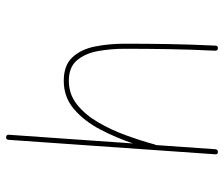

<svg xmlns="http://www.w3.org/2000/svg" viewBox="-72 -654 734 629"><g transform="rotate(-90 294.5 -339.0)"><path d="M111.8 8.3Q103 8.3 104 -0.5L151.4 -677.2Q152.3 -686.5 160.2 -685.5Q168.9 -684.6 168 -676.3L139.6 -270Q158.2 -325.2 185.5 -377.4Q212.9 -429.7 252 -463.1Q291 -496.6 344.7 -496.6Q396 -496.6 422.1 -468Q448.2 -439.5 457.3 -393.8Q466.3 -348.1 466.3 -297.4Q466.3 -223.1 465.1 -152.1Q463.9 -81.1 460 0.5Q460 8.3 451.7 8.3Q443.4 8.3 443.4 -0.5Q447.3 -82 448.5 -152.6Q449.7 -223.1 449.7 -297.4Q449.7 -342.8 442.1 -384.5Q434.6 -426.3 412.1 -453.1Q389.6 -480 344.7 -480Q300.8 -480 267.3 -453.4Q233.9 -426.8 209 -384.3Q184.1 -341.8 166.3 -292.7Q148.4 -243.7 136.2 -198.7Q135.7 -196.8 134.3 -195.3L120.6 0.5Q119.6 8.3 111.8 8.3Z"/></g></svg>

Font: Mikhak-DS2-FD Thin
Style: Regular
Weight: 100
Designer: Amin Abedi
Version: Version 3.2